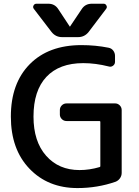

<svg xmlns="http://www.w3.org/2000/svg" viewBox="-20 -1001 733 1010"><path d="M408.2 -763.7Q482.4 -763.7 550.8 -750Q566.4 -747.1 575.7 -734.9Q585 -722.7 585 -707V-675.8Q585 -663.1 574.7 -655.3Q564.5 -647.5 551.8 -651.4Q482.4 -668.9 418 -668.9Q292 -668.9 224.1 -596.7Q156.2 -524.4 156.2 -387.7Q156.2 -256.8 222.7 -181.6Q289.1 -106.4 398.4 -106.4Q451.2 -106.4 503.9 -122.1Q507.8 -123 507.8 -127V-359.4Q507.8 -364.3 503.9 -364.3H330.1Q315.4 -364.3 305.2 -374.5Q294.9 -384.8 294.9 -398.4V-421.9Q294.9 -436.5 305.2 -446.8Q315.4 -457 330.1 -457H585.9Q599.6 -457 609.9 -446.8Q620.1 -436.5 620.1 -421.9V-91.8Q620.1 -76.2 611.3 -63.5Q602.5 -50.8 587.9 -44.9Q492.2 -11.7 387.7 -11.7Q232.4 -11.7 134.8 -113.8Q37.1 -215.8 37.1 -387.7Q37.1 -562.5 136.2 -663.1Q235.4 -763.7 408.2 -763.7ZM345.7 -863.3Q345.7 -861.3 347.7 -861.3Q349.6 -861.3 349.6 -863.3L409.2 -952.1Q427.7 -981.4 462.9 -981.4H525.4Q535.2 -981.4 540 -971.7Q542 -967.8 542 -963.9Q542 -959 538.1 -954.1L446.3 -833Q424.8 -805.7 390.6 -805.7H306.6Q272.5 -805.7 251 -833L158.2 -954.1Q154.3 -959 154.3 -963.9Q154.3 -967.8 156.2 -971.7Q161.1 -981.4 171.9 -981.4H234.4Q268.6 -981.4 287.1 -952.1Z"/></svg>

Font: Gen Jyuu GothicL Medium
Style: Regular
Weight: 500
Designer: [Source Han Sans]
Ryoko NISHIZUKA  (kana & ideographs); Paul D. Hunt (Latin, Greek & Cyrillic); Wenlong ZHANG  (bopomofo
Version: Version 1.002.20150607